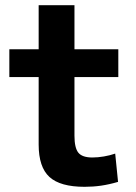

<svg xmlns="http://www.w3.org/2000/svg" viewBox="-20 -710 524 740"><path d="M306 10Q212 10 170.5 -28Q129 -66 129 -153V-413H16V-520H129V-690H267V-520H436V-413H267V-187Q267 -140 282 -121.5Q297 -103 336 -103Q357 -103 380.5 -107Q404 -111 424 -118L435 -9Q401 1 370 5.5Q339 10 306 10Z"/></svg>

Font: M PLUS 1 Thin
Style: Bold
Weight: 700
Version: Version 1.001